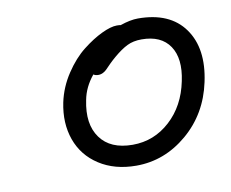

<svg xmlns="http://www.w3.org/2000/svg" viewBox="-55 -788 663 552"><g transform="rotate(-10 276.5 -512.0)"><path d="M301.8 -304.2Q238.8 -304.2 193.8 -333.3Q148.9 -362.3 131.3 -411.6Q113.8 -460.9 126 -520Q135.3 -563.5 160.4 -601.3Q185.5 -639.2 214.8 -662.1Q244.1 -685.1 271.2 -698Q298.3 -710.9 315.9 -710.9Q324.2 -710.9 327.1 -710Q356.9 -720.2 378.9 -720.2Q472.2 -720.2 514.4 -661.1Q556.6 -602.1 536.1 -506.8Q517.1 -417 450.7 -360.6Q384.3 -304.2 301.8 -304.2ZM191.9 -515.1Q177.7 -446.8 207.3 -406Q236.8 -365.2 301.8 -365.2Q364.3 -365.2 411.1 -408Q458 -450.7 472.2 -521Q485.8 -585 460.9 -622.1Q436 -659.2 378.9 -659.2Q354.5 -659.2 336.7 -650.4Q318.8 -641.6 296.9 -623Q287.6 -615.2 278.3 -606Q269 -596.7 264.4 -591.8Q259.8 -586.9 253.2 -583.5Q246.6 -580.1 238.8 -580.1Q230.5 -580.1 225.1 -584Q198.7 -551.8 191.9 -515.1Z"/></g></svg>

Font: Shantell Sans Irregular Bouncy
Style: Italic
Weight: 300
Italic angle: -11.31°
Designer: Stephen Nixon, Anya Danilova, Shantell Martin
Foundry: Arrow Type
Version: Version 1.006;[9816181b4]